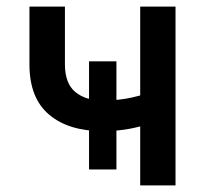

<svg xmlns="http://www.w3.org/2000/svg" viewBox="-20 -559 618 579"><path d="M289.6 -163.6Q186.5 -163.6 127.7 -213.6Q68.8 -263.7 68.8 -364.7V-539.1H175.8V-365.2Q175.8 -307.6 207 -281.7Q238.3 -255.9 289.6 -255.9Q337.4 -255.9 378.4 -265.1Q419.4 -274.4 461.9 -289.6V-196.8Q437 -187.5 409.7 -179.7Q382.3 -171.9 352.5 -167.7Q322.8 -163.6 289.6 -163.6ZM402.8 0V-539.1H509.3V0ZM248.5 -47.9V-374H331.1V-47.9Z"/></svg>

Font: Inter 18pt Medium
Style: Regular
Weight: 500
Designer: Rasmus Andersson
Foundry: rsms
Version: Version 4.001;git-66647c0bb